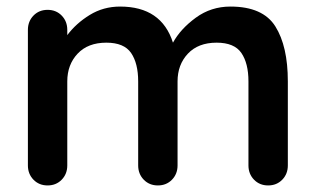

<svg xmlns="http://www.w3.org/2000/svg" viewBox="-20 -565 962 585"><path d="M857 -317V-61Q857 -35 840 -17.5Q823 0 797 0Q771 0 754 -17.5Q737 -35 737 -61V-317Q737 -372 715.5 -403.5Q694 -435 640 -435Q584 -435 552.5 -401.5Q521 -368 521 -317V-61Q521 -35 504 -17.5Q487 0 461 0Q435 0 418 -17.5Q401 -35 401 -61V-317Q401 -372 379.5 -403.5Q358 -435 304 -435Q248 -435 216.5 -401.5Q185 -368 185 -317V-61Q185 -35 168 -17.5Q151 0 125 0Q99 0 82 -17.5Q65 -35 65 -61V-474Q65 -500 82 -517.5Q99 -535 125 -535Q151 -535 168 -517.5Q185 -500 185 -474V-458Q212 -494 253.5 -519.5Q295 -545 346 -545Q472 -545 507 -435Q530 -477 576.5 -511Q623 -545 682 -545Q781 -545 819 -484.5Q857 -424 857 -317Z"/></svg>

Font: Quicksand
Style: Bold
Weight: 700
Version: Version 3.000